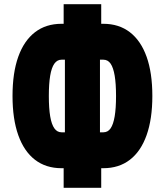

<svg xmlns="http://www.w3.org/2000/svg" viewBox="-20 -860 790 920"><path d="M285 40V-54H275Q200 -54 147.5 -94.5Q95 -135 67.5 -212.5Q40 -290 40 -400Q40 -511 67.5 -588Q95 -665 147.5 -705.5Q200 -746 275 -746H285V-840H465V-746H475Q550 -746 602.5 -705.5Q655 -665 682.5 -588Q710 -511 710 -400Q710 -290 682.5 -212.5Q655 -135 602.5 -94.5Q550 -54 475 -54H465V40ZM275 -226H291V-574H275Q254 -574 240.5 -555Q227 -536 220.5 -497.5Q214 -459 214 -400Q214 -341 220.5 -302.5Q227 -264 240.5 -245Q254 -226 275 -226ZM459 -226H475Q497 -226 510 -245Q523 -264 529.5 -302.5Q536 -341 536 -400Q536 -459 529.5 -497.5Q523 -536 510 -555Q497 -574 475 -574H459Z"/></svg>

Font: Martian Mono SemiExpanded ExtraBold
Style: Regular
Weight: 800
Width: 6
Designer: Roman Shamin
Foundry: Evil Martians
Version: Version 1.000